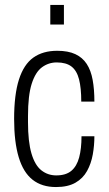

<svg xmlns="http://www.w3.org/2000/svg" viewBox="-20 -743 438 775"><path d="M206 12Q149 12 111.5 -17.5Q74 -47 55.5 -108.5Q37 -170 37 -263Q37 -361 56.5 -422Q76 -483 114.5 -510.5Q153 -538 211 -538Q255 -538 284 -524.5Q313 -511 330 -485Q347 -459 354 -420.5Q361 -382 361 -333H308Q308 -388 299 -423Q290 -458 268.5 -474.5Q247 -491 209 -491Q176 -491 149.5 -471.5Q123 -452 108 -405Q93 -358 93 -274V-250Q93 -171 107 -123.5Q121 -76 147 -55.5Q173 -35 207 -35Q246 -35 268 -53.5Q290 -72 299.5 -107.5Q309 -143 309 -193H361Q361 -156 354.5 -119.5Q348 -83 331.5 -53Q315 -23 284.5 -5.5Q254 12 206 12ZM183 -644V-723H238V-644Z"/></svg>

Font: Archivo Condensed ExtraLight
Style: Regular
Weight: 250
Width: 3
Designer: Hector Gatti
Foundry: Omnibus-Type
Version: Version 2.001